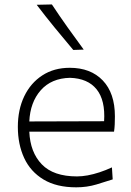

<svg xmlns="http://www.w3.org/2000/svg" viewBox="-20 -820 582 851"><path d="M317.9 10.3Q365.2 10.3 407.5 -2.4Q449.7 -15.1 479.5 -24.9L476.1 -78.1Q448.7 -65.4 421.4 -56.4Q394 -47.4 368.7 -42.7Q343.3 -38.1 321.3 -38.1Q216.8 -38.1 165.3 -91.6Q113.8 -145 109.9 -236.3H485.4Q487.8 -252 488.5 -268.3Q489.3 -284.7 489.3 -304.2Q489.3 -407.2 435.5 -463.4Q381.8 -519.5 289.1 -519.5Q219.2 -519.5 167.5 -485.8Q115.7 -452.1 87.4 -393.1Q59.1 -334 59.1 -257.8Q59.1 -180.2 87.2 -119.6Q115.2 -59.1 172.9 -24.4Q230.5 10.3 317.9 10.3ZM441.4 -282.7 109.9 -281.7Q113.8 -366.7 160.6 -419.9Q207.5 -473.1 290 -475.1Q369.1 -472.7 408.2 -424.1Q447.3 -375.5 441.4 -282.7ZM304.7 -598.6 351.1 -600.1Q314 -650.4 278.6 -700.2Q243.2 -750 210 -800.3L142.6 -798.8Q181.2 -748 221.9 -698.2Q262.7 -648.4 304.7 -598.6Z"/></svg>

Font: Pinar-VF
Style: Regular
Weight: 300
Designer: Amin Abedi
Version: Version 3.0